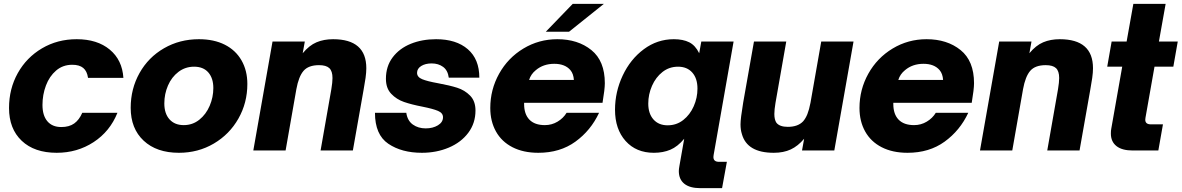

<svg xmlns="http://www.w3.org/2000/svg" viewBox="-20 -783 6148 999"><path d="M27 -221Q27 -321 72.5 -402.5Q118 -484 198.5 -531.5Q279 -579 379 -579Q486 -579 551 -525Q616 -471 622 -378H438Q433 -413 413 -429.5Q393 -446 356 -446Q307 -446 272 -416Q237 -386 219 -338Q201 -290 201 -237Q201 -182 226.5 -152Q252 -122 299 -122Q340 -122 366 -140.5Q392 -159 408 -196H591Q552 -99 467 -43.5Q382 12 275 12Q159 12 93 -50.5Q27 -113 27 -221Z M660 -222Q660 -321 706 -403Q752 -485 833.5 -532Q915 -579 1015 -579Q1093 -579 1149.5 -550.5Q1206 -522 1236.5 -469Q1267 -416 1267 -346Q1267 -248 1220.5 -166Q1174 -84 1092.5 -36Q1011 12 911 12Q795 12 727.5 -51Q660 -114 660 -222ZM1090 -325Q1090 -376 1064 -406Q1038 -436 990 -436Q944 -436 908.5 -409Q873 -382 854 -338Q835 -294 835 -245Q835 -192 862 -162Q889 -132 936 -132Q982 -132 1017 -160Q1052 -188 1071 -232.5Q1090 -277 1090 -325Z M1298 0 1398 -567H1566L1555 -506Q1589 -547 1627 -563Q1665 -579 1713 -579Q1886 -579 1886 -428Q1886 -406 1882 -377.5Q1878 -349 1872 -317L1816 0H1648L1704 -319Q1710 -355 1710 -377Q1710 -413 1693.5 -428.5Q1677 -444 1640 -444Q1585 -444 1559.5 -414.5Q1534 -385 1522 -319L1466 0Z M1931 -196H2094Q2100 -155 2128 -135Q2156 -115 2195 -115Q2232 -115 2258.5 -131Q2285 -147 2285 -173Q2285 -195 2259 -206Q2233 -217 2178 -228Q2121 -239 2082 -252.5Q2043 -266 2015.5 -295Q1988 -324 1988 -373Q1988 -438 2023 -484.5Q2058 -531 2117 -555Q2176 -579 2249 -579Q2354 -579 2414 -527Q2474 -475 2474 -379H2315Q2310 -417 2285.5 -435Q2261 -453 2226 -453Q2193 -453 2171.5 -439.5Q2150 -426 2150 -404Q2150 -382 2176.5 -371Q2203 -360 2259 -350Q2319 -339 2358.5 -326.5Q2398 -314 2426 -285.5Q2454 -257 2454 -208Q2454 -142 2416.5 -92Q2379 -42 2315 -15Q2251 12 2175 12Q2070 12 2000.5 -35Q1931 -82 1931 -196Z M2531 -221Q2531 -317 2577 -399.5Q2623 -482 2703.5 -530.5Q2784 -579 2880 -579Q2987 -579 3057 -522.5Q3127 -466 3127 -350Q3127 -319 3115 -248H2707V-242Q2707 -189 2734.5 -160.5Q2762 -132 2815 -132Q2851 -132 2881 -150Q2911 -168 2928 -196H3097Q3054 -104 2974 -46Q2894 12 2781 12Q2703 12 2646.5 -17Q2590 -46 2560.5 -99Q2531 -152 2531 -221ZM2966 -367Q2964 -399 2948 -418Q2920 -451 2864 -451Q2807 -451 2768 -418Q2742 -397 2733 -367ZM2941 -618H2820L2960 -763H3122Z M3624 196Q3569 196 3540.5 173Q3512 150 3512 107Q3512 98 3515 81L3540 -61Q3506 -20 3468 -4Q3430 12 3382 12Q3290 12 3235 -49.5Q3180 -111 3180 -212Q3180 -305 3220 -390Q3260 -475 3330 -527Q3400 -579 3486 -579Q3534 -579 3566 -563Q3598 -547 3618 -506L3629 -567H3797L3693 24Q3692 28 3692 34Q3692 59 3721 59H3762L3737 196ZM3609 -322Q3609 -375 3582 -405.5Q3555 -436 3508 -436Q3462 -436 3427 -408.5Q3392 -381 3372.5 -336.5Q3353 -292 3353 -244Q3353 -192 3380 -161.5Q3407 -131 3454 -131Q3500 -131 3535 -158.5Q3570 -186 3589.5 -230Q3609 -274 3609 -322Z M3840 -86Q3833 -108 3833 -136Q3833 -166 3847 -250L3903 -567H4071L4015 -248Q4009 -212 4009 -190Q4009 -160 4020 -144Q4037 -123 4079 -123Q4132 -123 4159 -152Q4172 -167 4181 -189.5Q4190 -212 4197 -248L4253 -567H4421L4321 0H4153L4164 -61Q4132 -23 4094.5 -5.5Q4057 12 4006 12Q3867 12 3840 -86Z M4452 -221Q4452 -317 4498 -399.5Q4544 -482 4624.5 -530.5Q4705 -579 4801 -579Q4908 -579 4978 -522.5Q5048 -466 5048 -350Q5048 -319 5036 -248H4628V-242Q4628 -189 4655.5 -160.5Q4683 -132 4736 -132Q4772 -132 4802 -150Q4832 -168 4849 -196H5018Q4975 -104 4895 -46Q4815 12 4702 12Q4624 12 4567.5 -17Q4511 -46 4481.5 -99Q4452 -152 4452 -221ZM4887 -367Q4885 -399 4869 -418Q4841 -451 4785 -451Q4728 -451 4689 -418Q4663 -397 4654 -367Z M5079 0 5179 -567H5347L5336 -506Q5370 -547 5408 -563Q5446 -579 5494 -579Q5667 -579 5667 -428Q5667 -406 5663 -377.5Q5659 -349 5653 -317L5597 0H5429L5485 -319Q5491 -355 5491 -377Q5491 -413 5474.5 -428.5Q5458 -444 5421 -444Q5366 -444 5340.5 -414.5Q5315 -385 5303 -319L5247 0Z M5873 0Q5818 0 5789 -23Q5760 -46 5760 -88Q5760 -104 5762 -113L5819 -436H5741L5764 -567H5842L5877 -763H6045L6010 -567H6108L6085 -436H5987L5940 -170Q5939 -167 5939 -160Q5939 -136 5968 -136H6031L6007 0Z"/></svg>

Font: Open Sauce One Black Italic
Style: Regular
Weight: 900
Italic angle: -10°
Designer: Alfredo Marco Pradil
Foundry: Creative Sauce Fz LLC
Version: Version 1.477